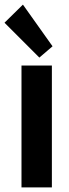

<svg xmlns="http://www.w3.org/2000/svg" viewBox="-26 -819 303 839"><path d="M67.9 0V-532.7H200.7V0ZM146 -567.4 -6.3 -719.7 74.2 -798.8 203.6 -616.7Z"/></svg>

Font: Reddit Sans Condensed
Style: Bold
Weight: 700
Designer: Stephen Hutchings
Foundry: Reddit
Version: Version 1.014